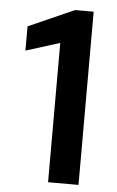

<svg xmlns="http://www.w3.org/2000/svg" viewBox="-51 -736 472 773"><g transform="rotate(5 184.5 -350.0)"><path d="M173 0V-563L36 -520V-618L221 -700H296V0Z"/></g></svg>

Font: DM Sans 11pt SemiBold
Style: Regular
Weight: 600
Version: Version 4.004;gftools[0.9.30]